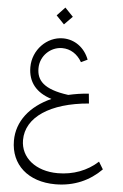

<svg xmlns="http://www.w3.org/2000/svg" viewBox="-68 -848 763 1195"><g transform="rotate(5 313.0 -250.5)"><path d="M324 300C441 300 538 256 611 182L583 136C517 197 429 230 333 230C195 230 100 153 100 43C100 -100 249 -199 489 -219L483 -280C438 -277 396 -270 356 -261C198 -282 157 -337 157 -410C157 -489 222 -548 293 -548C345 -548 389 -520 417 -471L457 -490C429 -564 366 -609 293 -609C192 -609 106 -520 106 -413C106 -320 157 -257 254 -227C122 -168 44 -69 44 52C44 202 154 300 324 300ZM241 -748 291 -696 342 -748 291 -801Z"/></g></svg>

Font: Wafeq Light
Style: Regular
Weight: 300
Designer: Rasmus Andersson & Azza Alameddine
Foundry: Google & TypeTogether
Version: Version 3.000;January 28, 2025;FontCreator 15.0.0.3014 64-bi